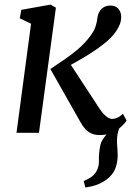

<svg xmlns="http://www.w3.org/2000/svg" viewBox="-20 -588 594 850"><path d="M358 242 350.5 213.5Q373 204 387 193.5Q401 183 409 166Q419 147 418 120.8Q417 94.5 422 67.5Q425 40.5 440.5 21.2Q456 2 466 -12L527 -48.5Q509 -27.5 503 -5.5Q497 16.5 498 45Q498.5 57.5 499.8 71.8Q501 86 501 99.5Q501 132 490.2 159Q479.5 186 451.5 207Q433.5 220 411.8 228.8Q390 237.5 358 242ZM53 0 117.5 -483 67.5 -507 74.5 -544.5 203.5 -567.5 227.5 -554 152.5 0ZM422 10Q400.5 10 384.5 2.8Q368.5 -4.5 357 -17.2Q345.5 -30 337 -46L203 -282.5Q236.5 -305 268 -326.5Q299.5 -348 327.2 -372Q355 -396 377.5 -425.5Q396.5 -450 403 -470.5Q409.5 -491 411 -508Q414 -528 422.5 -540.2Q431 -552.5 443.2 -558Q455.5 -563.5 468.5 -563.5Q491 -563.5 503.2 -550Q515.5 -536.5 516.5 -516Q517 -498 510.8 -481.2Q504.5 -464.5 493 -448Q475 -422.5 445.2 -398.2Q415.5 -374 382.5 -353Q349.5 -332 320.2 -315.8Q291 -299.5 273.5 -289.5L278.5 -324L421 -106.5Q434.5 -86 449.2 -73.8Q464 -61.5 476.5 -61.5Q486 -61.5 497.8 -66Q509.5 -70.5 524 -84.5L540.5 -54.5Q532.5 -41.5 516 -26.5Q499.5 -11.5 475.5 -0.8Q451.5 10 422 10Z"/></svg>

Font: Merriweather 20pt
Style: Italic
Weight: 400
Italic angle: -7.8°
Version: Version 2.101